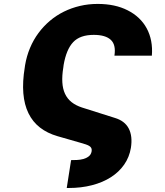

<svg xmlns="http://www.w3.org/2000/svg" viewBox="-20 -757 834 969"><path d="M105.1 -417.6 106.5 -427.6Q114.3 -474.1 131.6 -515.1Q148.8 -556.1 174.2 -590.4Q199.6 -624.6 231.9 -652Q264.2 -679.3 302.4 -698.2Q340.6 -717 383.5 -727.1Q426.5 -737.2 473 -737.2Q561.1 -737.2 624.3 -704.9Q656.2 -688.9 680.6 -665.8Q704.9 -642.8 720.5 -613.8Q736.2 -584.9 742.9 -550.1Q749.6 -515.3 746.4 -475.9H557.5Q566.1 -530.9 539.2 -555.9Q512.4 -581 453.1 -581Q383.9 -581 349.4 -544.4Q314.6 -507.5 301.1 -429L299.7 -417.6Q292.6 -375 294.6 -341.8Q296.5 -308.6 308.1 -283.7Q319.6 -258.9 340.9 -241.8Q362.2 -224.8 393.5 -214.5L559.7 -161.9Q609.7 -147 629.8 -108.3Q649.9 -69.6 640.6 -10.7Q632.8 36.2 606.7 73.7Q580.6 111.2 539.6 137.4Q498.6 163.7 444.4 177.7Q390.3 191.8 326 191.8H316.8L338.8 51.1Q351.6 51.1 368.3 50.4Q384.9 49.7 400.6 45.5Q416.2 41.2 427.9 32.1Q439.6 23.1 442.5 6.4Q443.5 -1.1 441.9 -6.6Q440.3 -12.1 435.4 -16.7Q430.4 -21.3 421.5 -25Q412.6 -28.8 399.1 -32.7L270.6 -69.6Q218.8 -84.5 181.8 -113.3Q144.9 -142 123.8 -185.2Q102.6 -228.3 97.8 -286.2Q93 -344.1 105.1 -417.6Z"/></svg>

Font: Inter P Black
Style: Italic
Weight: 900
Italic angle: -9.40001°
Designer: Rasmus Andersson
Foundry: rsms
Version: Version 3.018;git-588b23468